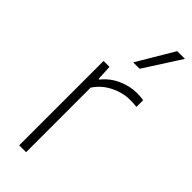

<svg xmlns="http://www.w3.org/2000/svg" viewBox="-264 -839 870 870"><g transform="rotate(45 171.0 -404.0)"><path d="M83 -540.5H121L124.5 -467H129Q158 -504 202.5 -524.5Q247 -545 293.5 -545Q316.5 -545 335.5 -541.5V-498.5Q318 -501 292 -501Q247 -501 201 -478.5Q155 -456 127 -413.5V0H83ZM182.5 -631 287.5 -808H337L223.5 -631Z"/></g></svg>

Font: Encode Sans ExtraLight
Style: Regular
Weight: 275
Designer: Multiple Designers
Foundry: Impallari Type
Version: Version 2.000